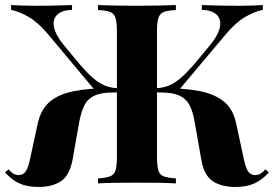

<svg xmlns="http://www.w3.org/2000/svg" viewBox="-29 -728 1087 762"><path d="M624 -378Q704 -378 763 -366.5Q822 -355 859 -325.5Q896 -296 908 -239L937 -105Q945 -64 955 -48.5Q965 -33 985 -33Q997 -34 1006 -39.5Q1015 -45 1024 -56L1038 -44Q1012 -14 980.5 0Q949 14 905 14Q851 14 816 -8.5Q781 -31 770 -94L743 -247Q736 -287 722.5 -312Q709 -337 682.5 -349Q656 -361 608 -361H568V-378ZM1014 -708V-689Q981 -682 944.5 -661Q908 -640 868 -593L673 -361H590V-378Q619 -379 642.5 -389Q666 -399 689.5 -419.5Q713 -440 740 -471L799 -542Q837 -587 843.5 -619.5Q850 -652 830.5 -670Q811 -688 772 -689V-708Q796 -707 818.5 -706.5Q841 -706 865.5 -705.5Q890 -705 919 -705Q949 -705 972.5 -706Q996 -707 1014 -708ZM669 -708V-688Q637 -687 621 -680.5Q605 -674 599.5 -656.5Q594 -639 594 -602V-106Q594 -70 599.5 -52Q605 -34 621 -28Q637 -22 669 -20V0Q644 -2 601.5 -2.5Q559 -3 511 -3Q470 -3 428 -2.5Q386 -2 360 0V-20Q391 -22 407.5 -28Q424 -34 429.5 -52Q435 -70 435 -106V-602Q435 -639 429.5 -656.5Q424 -674 408 -680.5Q392 -687 360 -688V-708Q386 -707 428 -706Q470 -705 511 -705Q559 -705 601.5 -706Q644 -707 669 -708ZM257 -708V-689Q218 -688 198.5 -670Q179 -652 185.5 -619.5Q192 -587 230 -542L289 -471Q316 -440 339 -419.5Q362 -399 386 -389Q410 -379 438 -378V-361H355L161 -593Q121 -640 84.5 -661Q48 -682 15 -689V-708Q33 -707 56.5 -706Q80 -705 110 -705Q140 -705 163.5 -705.5Q187 -706 210 -706.5Q233 -707 257 -708ZM460 -378V-361H421Q374 -361 347 -349Q320 -337 307 -312Q294 -287 286 -247L259 -94Q247 -31 212.5 -8.5Q178 14 124 14Q79 14 48 0Q17 -14 -9 -44L5 -56Q14 -45 23 -39.5Q32 -34 44 -33Q63 -33 73.5 -48.5Q84 -64 92 -105L121 -239Q134 -296 170 -325.5Q206 -355 265.5 -366.5Q325 -378 405 -378Z"/></svg>

Font: Playfair Display
Style: Bold
Weight: 700
Designer: Claus Eggers Sørensen
Foundry: Claus Eggers Sørensen
Version: Version 1.203